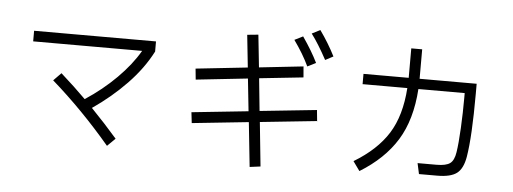

<svg xmlns="http://www.w3.org/2000/svg" viewBox="-55 -1021 3279 1227"><g transform="rotate(5 1584.0 -407.5)"><path d="M132 -699H914V-634Q857 -523 760 -422.5Q663 -322 543 -240Q633 -147 711 -57L660 -7Q478 -222 281 -394L330 -444Q420 -364 492 -292Q602 -364 690.5 -452.5Q779 -541 831 -631H132Z M1954 -863Q2010 -785 2052 -702L2001 -675Q1947 -775 1901 -836ZM1891 -624Q1855 -701 1794 -786L1848 -813Q1910 -723 1945 -651ZM1612 -314 1977 -352 1984 -282 1620 -244 1649 39 1580 48 1550 -237 1187 -199 1179 -268 1542 -306 1520 -514 1188 -478 1181 -548 1513 -584 1491 -792 1562 -799 1584 -591 1867 -622 1873 -552 1591 -522Z M2979 -608V-544Q2979 -270 2957 -138Q2944 -61 2904.5 -31Q2865 -1 2779 -1H2662L2647 -70H2768Q2829 -70 2855 -89Q2881 -108 2889 -161Q2898 -219 2903 -317.5Q2908 -416 2908 -513V-542H2611Q2598 -344 2517 -213Q2436 -82 2281 13L2238 -47Q2384 -135 2456 -249.5Q2528 -364 2540 -542H2253V-608H2543V-622V-797H2613V-619V-608Z"/></g></svg>

Font: PlemolJP
Style: Regular
Weight: 400
Monospace: yes
Version: v2.0.4; ttfautohint (v1.8.4.7-5d5b-dirty) -l 6 -r 45 -G 200 